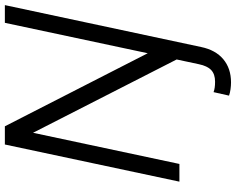

<svg xmlns="http://www.w3.org/2000/svg" viewBox="-108 -632 947 770"><g transform="rotate(-90 365.0 -246.5)"><path d="M420 207Q407 207 392.5 205Q378 203 367 199L381 137Q389 140 399 141.5Q409 143 423 143Q453 143 469.5 127.5Q486 112 493 78L512 -11L218 -587L93 0H22L171 -700H244L537 -127L659 -700H730L562 87Q550 145 513 176Q476 207 420 207Z"/></g></svg>

Font: Red Hat Display
Style: Italic
Weight: 300
Italic angle: -12°
Designer: Pentagram, MCKL
Foundry: Pentagram, MCKL
Version: Version 1.023